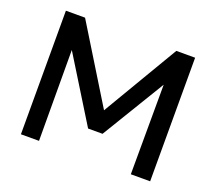

<svg xmlns="http://www.w3.org/2000/svg" viewBox="-118 -861 1150 1022"><g transform="rotate(20 457.0 -350.0)"><path d="M91 0V-700H199.5L485 -235.5L441.5 -235L716.5 -700H823V0H713.5L715 -551L736.5 -543.5L498.5 -151H416.5L174 -543.5L192 -551L193.5 0Z"/></g></svg>

Font: Geologica Cursive
Style: Regular
Weight: 400
Designer: Sindre Bremnes, Frode Helland
Foundry: Monokrom Skriftforlag AS
Version: Version 1.010;gftools[0.9.28]